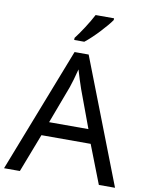

<svg xmlns="http://www.w3.org/2000/svg" viewBox="-100 -1015 840 1087"><g transform="rotate(10 319.5 -472.0)"><path d="M466 -934V-944H360C337 -899 294 -833 265 -796V-784H323C370 -820 441 -897 466 -934ZM545 0H638L360 -717H279L0 0H91L176 -221H459ZM352 -517 432 -301H206L287 -517C295 -540 308 -583 318 -624C325 -599 346 -533 352 -517Z"/></g></svg>

Font: Noto Sans EgyptHiero
Style: Regular
Weight: 400
Designer: Monotype Design Team
Foundry: Monotype Imaging Inc.
Version: Version 2.002